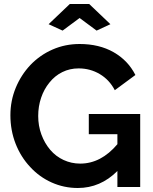

<svg xmlns="http://www.w3.org/2000/svg" viewBox="-20 -935 765 960"><path d="M378 -845 463 -782 532 -814 426 -915H329L223 -814L293 -782ZM681 0V-365H424V-264H567V-214Q485 -117 381 -117Q337 -117 298 -135Q259 -153 231 -186Q203 -219 187 -262.5Q171 -306 171 -355Q171 -403 185.5 -446Q200 -489 227 -522Q254 -556 291.5 -574.5Q329 -593 373 -593Q431 -593 479 -564.5Q527 -536 554 -484L657 -560Q620 -633 548 -674Q476 -715 378 -715Q306 -715 243 -687.5Q180 -660 132 -610Q85 -560 58.5 -495.5Q32 -431 32 -359Q32 -283 58 -216.5Q84 -150 131 -100Q177 -50 238.5 -22.5Q300 5 369 5Q482 5 567 -80V0Z"/></svg>

Font: RT Raleway Bold
Style: Regular
Weight: 400
Designer: Matt McInerney, Pablo Impallari, Rodrigo Fuenzalida — Edited by Milan Moffatt in April 2016
Foundry: Matt McInerney, Pablo Impallari, Rodrigo Fuenzalida — Edited by Milan Moffatt in April 2016
Version: Version 3.001